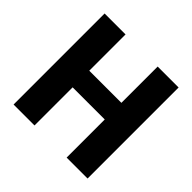

<svg xmlns="http://www.w3.org/2000/svg" viewBox="-174 -872 1044 1044"><g transform="rotate(45 348.5 -350.0)"><path d="M64 -700H225V-421H472V-700H633V0H472V-293H225V0H64Z"/></g></svg>

Font: Sarabun ExtraBold
Style: Regular
Weight: 800
Version: Version 1.000; ttfautohint (v1.6)